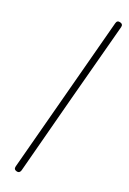

<svg xmlns="http://www.w3.org/2000/svg" viewBox="-70 -599 442 656"><g transform="rotate(10 151.0 -271.0)"><path d="M278 -546Q283 -557 294 -552Q305 -547 300 -536Q237 -401 174.5 -265.5Q112 -130 50 5Q44 16 34 11Q23 6 28 -5Q90 -140 153 -275.5Q216 -411 278 -546Q278 -546 278 -546Q278 -546 278 -546Z"/></g></svg>

Font: FRB American Cursive Light
Style: Italic
Weight: 300
Italic angle: -25°
Version: Version 2.0;Modular Font Editor K font №1